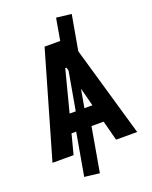

<svg xmlns="http://www.w3.org/2000/svg" viewBox="-179 -934 944 1190"><g transform="rotate(-20 293.0 -338.5)"><path d="M267.6 161.1 318.8 -131.3H398.9L433.1 0H572.3L400.4 -594.7L441.4 -826.2L342.3 -837.9L316.9 -693.4H213.9L13.7 0H152.8L187 -131.3H217.8L168.5 149.4ZM258.3 -250.5H217.8L288.6 -523.9H297.4L302.7 -502.4ZM336.9 -371.6 368.2 -250.5H315.4Z"/></g></svg>

Font: CaskaydiaCove Nerd Font
Style: Bold
Weight: 700
Designer: Aaron Bell
Foundry: Saja Typeworks
Version: Version 2111.1;Nerd Fonts 2.3.0